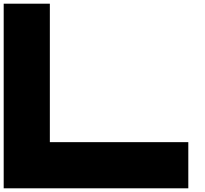

<svg xmlns="http://www.w3.org/2000/svg" viewBox="-20 -1020 1111 1040"><path d="M0 0V-1000H250V-250H1000V0Z"/></svg>

Font: Minecraft five bold
Style: Regular
Weight: 400
Designer: AngelloENF2
Foundry: https://fontstruct.com
Version: Version 1.0